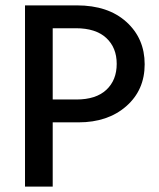

<svg xmlns="http://www.w3.org/2000/svg" viewBox="-20 -694 590 714"><path d="M262 -589H176V-324H264Q337 -324 375.5 -360Q414 -396 414 -456.5Q414 -517 375 -553Q336 -589 262 -589ZM272 -239H176V0H73V-674H266Q382 -674 450 -612.5Q518 -551 518 -455Q518 -359 449.5 -299Q381 -239 272 -239Z"/></svg>

Font: Hind Mysuru Medium
Style: Regular
Weight: 500
Designer: Manushi Parikh, Hitesh Malaviya
Foundry: Indian Type Foundry
Version: Version 0.703;PS 1.0;hotconv 1.0.86;makeotf.lib2.5.63406